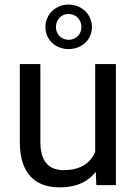

<svg xmlns="http://www.w3.org/2000/svg" viewBox="-20 -808 594 838"><path d="M397.9 -58.1 400.4 0H485.8V-528.3H395.5V-145C390.6 -133.3 384.3 -122.6 376.5 -113.3C353 -84 314.9 -65.4 257.8 -65.4C203.1 -65.4 156.2 -92.8 156.2 -187.5V-528.3H66.4V-188.5C66.4 -46.4 137.2 9.8 240.7 9.8C314 9.8 364.7 -15.1 397.9 -58.1ZM178.2 -689.9C178.2 -634.8 221.7 -593.8 279.3 -593.8C337.4 -593.8 381.3 -634.8 381.3 -689.9C381.3 -744.1 337.4 -788.1 279.3 -788.1C221.7 -788.1 178.2 -744.1 178.2 -689.9ZM224.1 -689.9C224.1 -720.7 246.1 -747.1 279.3 -747.1C313 -747.1 335.4 -720.7 335.4 -689.9C335.4 -659.2 313 -634.3 279.3 -634.3C246.1 -634.3 224.1 -660.2 224.1 -689.9Z"/></svg>

Font: Bert Sans
Style: Regular
Weight: 400
Designer: Christian Robertson (Google), Cristiano Sobral
Foundry: Google, Cristiano Sobral
Version: Version 3.101